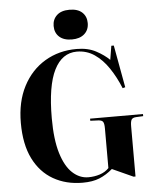

<svg xmlns="http://www.w3.org/2000/svg" viewBox="-63 -1022 881 1088"><g transform="rotate(-5 377.5 -477.5)"><path d="M363 14Q269 14 196.5 -27.5Q124 -69 83.5 -150.5Q43 -232 43 -354Q43 -474 88.5 -561.5Q134 -649 213.5 -696.5Q293 -744 394 -744Q458 -744 504 -719.5Q550 -695 579 -666L592 -745H606L650 -504L635 -500Q609 -564 574 -616Q539 -668 494.5 -698.5Q450 -729 394 -729Q310 -729 265 -639Q220 -549 220 -365Q220 -244 243.5 -166.5Q267 -89 307.5 -51.5Q348 -14 398 -14Q432 -14 463 -24Q494 -34 515 -56V-282Q515 -309 508.5 -319Q502 -329 482 -330L436 -332V-344H737V-332L697 -330Q677 -329 670.5 -318.5Q664 -308 664 -280V5H653L534 -49Q498 -18 459 -2Q420 14 363 14ZM373 -800Q327 -800 301.5 -823Q276 -846 276 -885Q276 -922 301 -945.5Q326 -969 373 -969Q420 -969 445 -946Q470 -923 470 -885Q470 -846 444 -823Q418 -800 373 -800Z"/></g></svg>

Font: Literata 72pt
Style: Bold
Weight: 700
Designer: Latin by Veronika Burian and Jose Scaglione. Greek by Irene Vlachou. Cyrillic by Vera Evstafieva.
Foundry: TypeTogether
Version: Version 3.002